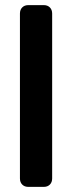

<svg xmlns="http://www.w3.org/2000/svg" viewBox="-20 -731 282 751"><path d="M58 -33V-678Q58 -693 67 -702Q76 -711 91 -711H151Q166 -711 175 -702Q184 -693 184 -678V-33Q184 -18 175 -9Q166 0 151 0H91Q76 0 67 -9Q58 -18 58 -33Z"/></svg>

Font: Tsunagi Gothic Black
Style: Regular
Weight: 900
Designer: Yoshimichi Ohira
Foundry: Positype
Version: Version 1.001